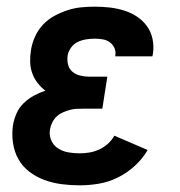

<svg xmlns="http://www.w3.org/2000/svg" viewBox="-20 -548 540 576"><path d="M219 8Q192 8 165 4.5Q138 1 113.5 -8Q89 -17 68.5 -32.5Q48 -48 35.5 -70Q23 -92 19 -119Q15 -146 19 -173Q22 -190 29.5 -207.5Q37 -225 51 -238.5Q65 -252 81.5 -261Q98 -270 116 -276Q103 -286 92.5 -299.5Q82 -313 76.5 -329Q71 -345 70.5 -362.5Q70 -380 73 -398Q76 -418 85 -438Q94 -458 109 -474Q124 -490 143.5 -500.5Q163 -511 183 -517.5Q203 -524 223.5 -526Q244 -528 264 -528Q287 -528 309 -525.5Q331 -523 352 -516.5Q373 -510 390.5 -498.5Q408 -487 420.5 -470Q433 -453 437.5 -431.5Q442 -410 439 -388Q438 -385 438 -383Q438 -381 437 -379H326Q326 -380 326 -380.5Q326 -381 326 -382Q328 -394 323 -404.5Q318 -415 309 -421.5Q300 -428 288 -430Q276 -432 264 -432Q252 -432 239 -430Q226 -428 214 -422.5Q202 -417 193.5 -405.5Q185 -394 183 -382Q181 -368 184 -355Q187 -342 196.5 -333.5Q206 -325 219.5 -321.5Q233 -318 246 -318H302L287 -222H231Q220 -222 209.5 -221.5Q199 -221 188.5 -218Q178 -215 168 -210.5Q158 -206 150 -198.5Q142 -191 137 -181Q132 -171 130 -160Q127 -143 133.5 -127.5Q140 -112 154 -103Q168 -94 184.5 -91Q201 -88 219 -88Q234 -88 248.5 -90.5Q263 -93 277.5 -99.5Q292 -106 304 -117Q316 -128 323 -141L423 -98Q408 -72 384.5 -50.5Q361 -29 333.5 -15.5Q306 -2 277 3Q248 8 219 8Z"/></svg>

Font: Iosevka Gothic
Style: Bold Italic
Weight: 700
Italic angle: -9°
Monospace: yes
Designer: Belleve Invis
Foundry: Belleve Invis
Version: Version 15.5.1; ttfautohint (v1.8.4)